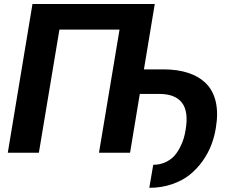

<svg xmlns="http://www.w3.org/2000/svg" viewBox="-20 -747 1180 939"><path d="M736.9 -727.3 683.9 -407.7H779.5Q848.4 -407.7 900.7 -390.4Q953.1 -373.2 987.9 -338.6Q1022.7 -304 1035.3 -248.8Q1047.9 -193.5 1035.5 -120.7Q1028.8 -78.5 1013.5 -38.4Q998.2 1.8 971.1 40.3Q943.9 78.8 908 107.6Q872.2 136.4 821 153.9Q769.9 171.5 710.2 171.5L729.4 58.9Q761.7 58.9 788.4 46.7Q815 34.4 831.5 16.3Q848 -1.8 860.4 -26.3Q872.9 -50.8 878.7 -71Q884.6 -91.3 887.8 -112.2Q903.1 -201.3 869.9 -244.5Q836.6 -287.6 759.9 -287.6H663.7L616.1 0H464.1L564.6 -602.3H270.6L170.1 0H18.1L138.8 -727.3Z"/></svg>

Font: Karasuma Gothic
Style: Bold Italic
Weight: 700
Italic angle: 9.39998°
Designer: Rasmus Andersson / Ryoko Nishizuka
Foundry: Genbu
Version: Version 1.00